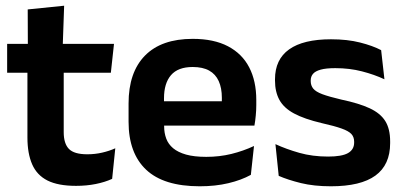

<svg xmlns="http://www.w3.org/2000/svg" viewBox="-20 -640 1412 672"><path d="M246 10.5Q183.5 10.5 146.2 -8.2Q109 -27 92.5 -65Q76 -103 76 -158.5V-444.5H203V-177.5Q203 -137.5 221.2 -118.8Q239.5 -100 285.5 -100Q312.5 -100 337.5 -105.8Q362.5 -111.5 383.5 -121L372.5 -14Q347.5 -2.5 315.2 4Q283 10.5 246 10.5ZM5 -385.5V-486.5H379L368 -385.5ZM77.5 -477 77 -607 204.5 -620 199.5 -477Z M679 12Q553 12 491.5 -46Q430 -104 430 -214V-278Q430 -387 487.5 -445.5Q545 -504 654.5 -504Q728.5 -504 778 -478Q827.5 -452 852.2 -404.2Q877 -356.5 877 -290V-272.5Q877 -254.5 875.2 -235.8Q873.5 -217 870.5 -200.5H754.5Q756 -228 756.2 -252.8Q756.5 -277.5 756.5 -297.5Q756.5 -332 745.5 -356.2Q734.5 -380.5 712 -393Q689.5 -405.5 654.5 -405.5Q603 -405.5 578.5 -377Q554 -348.5 554 -296V-250.5L554.5 -236V-197.5Q554.5 -174.5 561.8 -155Q569 -135.5 586 -121.2Q603 -107 631.2 -99Q659.5 -91 702 -91Q748 -91 789.8 -101.2Q831.5 -111.5 869 -129L858 -28Q824.5 -9.5 779.2 1.2Q734 12 679 12ZM498 -200.5V-285.5H844.5V-200.5Z M1138 12Q1079 12 1033.2 0.8Q987.5 -10.5 955.5 -24.5L944 -135.5Q982 -118 1027.8 -105Q1073.5 -92 1128.5 -92Q1176.5 -92 1198 -104.2Q1219.5 -116.5 1219.5 -141V-144Q1219.5 -160.5 1209.8 -171Q1200 -181.5 1175.5 -190.2Q1151 -199 1106.5 -209Q1045 -223.5 1009.2 -242.8Q973.5 -262 958 -290.2Q942.5 -318.5 942.5 -358V-362.5Q942.5 -432 992 -467.2Q1041.5 -502.5 1138.5 -502.5Q1196 -502.5 1240.2 -491.2Q1284.5 -480 1314 -464.5L1325.5 -362.5Q1290.5 -379 1247 -390.2Q1203.5 -401.5 1153.5 -401.5Q1121 -401.5 1102.2 -396.2Q1083.5 -391 1075.5 -381.5Q1067.5 -372 1067.5 -358.5V-356Q1067.5 -341 1076.2 -330Q1085 -319 1108.5 -310.2Q1132 -301.5 1174.5 -291.5Q1236.5 -278.5 1274 -261Q1311.5 -243.5 1328.5 -216.2Q1345.5 -189 1345.5 -145V-139Q1345.5 -63 1294 -25.5Q1242.5 12 1138 12Z"/></svg>

Font: Anek Gurmukhi SemiBold
Style: Regular
Weight: 600
Designer: Sarang Kulkarni (Gurmukhi), Yesha Goshar (Latin)
Foundry: Ek Type
Version: Version 1.003